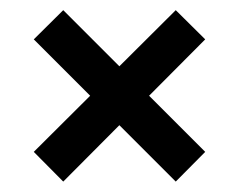

<svg xmlns="http://www.w3.org/2000/svg" viewBox="-20 -561 470 378"><path d="M104.5 -203.5 46.5 -262 157.5 -372.5 46.5 -483.5 104.5 -541 215 -430.5 326 -541 384 -483.5 273.5 -372.5 384 -262 326 -203.5 215 -314.5Z"/></svg>

Font: Big Shoulders Display Thin
Style: Bold
Weight: 700
Version: Version 2.002